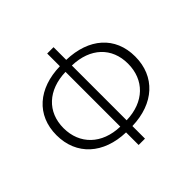

<svg xmlns="http://www.w3.org/2000/svg" viewBox="-190 -943 1155 1155"><g transform="rotate(-45 388.0 -365.0)"><path d="M415 -598C568 -594 662 -504 662 -367C662 -230 568 -136 415 -132ZM361 -132C209 -136 113 -230 113 -367C113 -504 209 -594 361 -598ZM415 -754H361V-646C175 -642 53 -537 53 -367C53 -197 175 -88 361 -83V24H415V-83C602 -88 723 -197 723 -367C723 -537 602 -641 415 -646Z"/></g></svg>

Font: Noto Sans CJK Light
Style: Regular
Weight: 300
Designer: Ryoko NISHIZUKA (kana & ideographs); Paul D. Hunt (Latin, Greek & Cyrillic); Wenlong ZHANG (bopomofo); Sandoll Communica
Foundry: Adobe Systems Incorporated
Version: Version 1.000;PS 1;hotconv 1.0.78;makeotf.lib2.5.61930